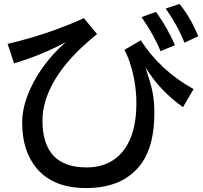

<svg xmlns="http://www.w3.org/2000/svg" viewBox="-20 -894 1040 985"><path d="M19 -668.9Q226.6 -717.3 410.2 -800.8L478 -719.2Q331.1 -602.1 260.3 -482.4Q197.8 -375.5 197.8 -276.4Q197.8 -35.2 423.3 -35.2Q563.5 -35.2 630.9 -147.5Q679.7 -228.5 679.7 -364.7Q679.7 -462.9 649.9 -561.5Q636.7 -604 618.2 -638.2L702.1 -687Q803.7 -530.3 973.1 -437L918.9 -344.2Q799.3 -428.7 726.1 -548.8Q752 -471.2 760.7 -431.2Q772 -377.4 772 -315.9Q772 -147.9 706.1 -55.7Q614.7 70.8 421.4 70.8Q255.4 70.8 170.4 -27.8Q93.8 -116.2 93.8 -265.1Q93.8 -347.7 136.2 -439.9Q197.3 -572.3 317.9 -678.2Q195.3 -611.8 52.2 -568.8ZM803.2 -631.8Q771.5 -711.9 706.1 -806.2L780.3 -833Q837.9 -753.4 877.9 -662.1ZM926.3 -674.8Q891.6 -763.2 830.1 -850.1L900.9 -874Q957 -805.7 997.1 -708Z"/></svg>

Font: FORM UDPGothic
Style: Bold
Weight: 700
Foundry: Pronama LLC
Version: Version 1.051